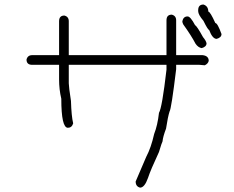

<svg xmlns="http://www.w3.org/2000/svg" viewBox="-20 -692 1040 852"><path d="M742.2 -627Q761.7 -622.1 761.7 -601.6V-447.3H878.9Q906.2 -444.3 906.2 -421.9Q903.3 -409.2 888.7 -402.3L865.2 -404.3H761.7V-384.8Q740.2 -207.5 732.4 -197.3Q724.6 -172.9 716.8 -121.1Q703.1 -85.4 701.2 -64.5Q698.2 -60.1 685.5 -17.6Q647.9 63 636.7 97.7Q621.6 140.6 601.6 140.6Q582 135.7 582 113.3L628.9 3.9Q650.4 -36.6 664.1 -97.7Q679.2 -135.7 685.5 -191.4Q699.2 -213.9 718.8 -382.8V-404.3H285.2V-322.3Q285.2 -307.6 294.9 -244.1Q296.9 -176.3 304.7 -144.5Q298.8 -125 281.2 -125Q252 -125 252 -253.9Q242.2 -294.9 242.2 -339.8V-404.3H123Q97.7 -404.3 97.7 -427.7Q102.5 -447.3 123 -447.3H242.2V-597.7Q242.2 -623 265.6 -623Q285.2 -618.2 285.2 -597.7V-447.3H718.8V-601.6Q718.8 -627 742.2 -627ZM882.8 -671.9Q904.3 -665 904.3 -640.6Q912.6 -640.6 935.5 -589.8Q945.3 -589.8 962.9 -541Q962.9 -525.4 941.4 -519.5Q922.9 -519.5 908.2 -558.6Q901.9 -560.5 882.8 -599.6Q859.4 -627 859.4 -642.6V-646.5Q859.4 -671.9 882.8 -671.9ZM812.5 -619.1Q825.2 -619.1 845.7 -580.1Q853.5 -577.1 880.9 -527.3Q894 -511.7 896.5 -500Q896.5 -484.4 875 -478.5Q859.4 -481 847.7 -498Q829.1 -533.7 793 -584Q789.1 -591.8 789.1 -597.7Q793.5 -619.1 812.5 -619.1Z"/></svg>

Font: CEF Fonts CJK
Style: Regular
Weight: 400
Designer: PartyBoss (派对大魔王)
Version: Release 2.25